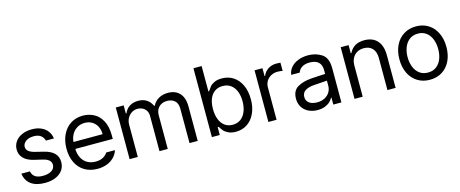

<svg xmlns="http://www.w3.org/2000/svg" viewBox="-41 -1299 4565 1904"><g transform="rotate(-15 2241.0 -347.0)"><path d="M254.9 -465.8Q222.7 -465.8 197 -455.3Q171.4 -444.8 157 -426.5Q142.6 -408.2 142.6 -385.7Q142.6 -359.4 164.8 -340.8Q187 -322.3 233.4 -311.5L312.5 -292Q383.8 -274.9 418.9 -239.5Q454.1 -204.1 454.1 -148.4Q454.1 -102.1 429.4 -66.2Q404.8 -30.3 357.9 -9.8Q311 10.7 246.1 10.7Q156.7 10.7 104.5 -27.6Q52.2 -65.9 42 -138.7H129.9Q137.2 -100.1 165.5 -81.3Q193.8 -62.5 244.1 -62.5Q300.8 -62.5 334 -84.5Q367.2 -106.4 367.2 -143.6Q367.2 -171.9 346.2 -190.7Q325.2 -209.5 280.3 -219.7L200.2 -238.3Q130.9 -254.4 94.7 -291Q58.6 -327.6 58.6 -380.9Q58.6 -425.8 83.3 -461.4Q107.9 -497.1 152.6 -517.1Q197.3 -537.1 254.9 -537.1Q308.6 -537.1 349.6 -519Q390.6 -501 414.8 -468.3Q439 -435.5 444.3 -392.6H362.3Q353 -427.2 326.4 -446.5Q299.8 -465.8 254.9 -465.8Z M538.1 -260.7Q538.1 -341.8 568.1 -404.5Q598.1 -467.3 652.6 -502.2Q707 -537.1 778.3 -537.1Q838.4 -537.1 890.1 -510.5Q941.9 -483.9 974.4 -424.6Q1006.8 -365.2 1006.8 -272.5V-237.3H622.1Q624 -182.1 645 -143.1Q666 -104 702.4 -83.7Q738.8 -63.5 786.1 -63.5Q831.1 -63.5 862.1 -80.3Q893.1 -97.2 909.2 -124H999Q986.3 -84 956.8 -53.5Q927.2 -22.9 883.5 -6.1Q839.8 10.7 786.1 10.7Q710.4 10.7 654.3 -22.9Q598.1 -56.6 568.1 -118.2Q538.1 -179.7 538.1 -260.7ZM921.9 -308.6Q921.9 -353 904.1 -387.9Q886.2 -422.9 853.5 -442.9Q820.8 -462.9 778.3 -462.9Q733.9 -462.9 699.5 -441.9Q665 -420.9 645.3 -385.5Q625.5 -350.1 622.6 -308.6Z M1116.2 -530.3H1197.3V-447.3H1204.1Q1221.2 -490.2 1258.1 -513.7Q1294.9 -537.1 1346.7 -537.1Q1397.5 -537.1 1433.1 -513.9Q1468.8 -490.7 1488.3 -447.3H1494.1Q1515.1 -489.3 1556.2 -513.2Q1597.2 -537.1 1653.3 -537.1Q1701.7 -537.1 1738 -517.1Q1774.4 -497.1 1794.9 -456.3Q1815.4 -415.5 1815.4 -354.5V0H1731.4V-353.5Q1731.4 -408.7 1701.2 -435.3Q1670.9 -461.9 1624 -461.9Q1587.9 -461.9 1561.5 -446.8Q1535.2 -431.6 1521.5 -405.3Q1507.8 -378.9 1507.8 -344.7V0H1422.9V-362.3Q1422.9 -391.6 1409.7 -414.3Q1396.5 -437 1372.8 -449.5Q1349.1 -461.9 1319.3 -461.9Q1287.6 -461.9 1260.3 -445.1Q1232.9 -428.2 1216.6 -398.4Q1200.2 -368.7 1200.2 -331.1V0H1116.2Z M1960.9 -707H2044.9V-446.3H2051.8Q2070.8 -475.1 2083.7 -491Q2096.7 -506.8 2127.4 -522Q2158.2 -537.1 2205.1 -537.1Q2271.5 -537.1 2322.8 -503.7Q2374 -470.2 2402.8 -408.2Q2431.6 -346.2 2431.6 -263.7Q2431.6 -181.2 2402.8 -118.9Q2374 -56.6 2323 -22.9Q2272 10.7 2206.1 10.7Q2159.7 10.7 2128.9 -4.6Q2098.1 -20 2083.3 -37.6Q2068.4 -55.2 2051.8 -81.1H2042V0H1960.9ZM2193.4 -64.5Q2242.2 -64.5 2276.9 -90.6Q2311.5 -116.7 2329.1 -162.4Q2346.7 -208 2346.7 -265.6Q2346.7 -321.8 2329.3 -366.2Q2312 -410.6 2277.6 -436.3Q2243.2 -461.9 2193.4 -461.9Q2145.5 -461.9 2111.6 -437.5Q2077.6 -413.1 2060.3 -368.9Q2043 -324.7 2043 -265.6Q2043 -205.6 2060.5 -160.2Q2078.1 -114.7 2112.1 -89.6Q2146 -64.5 2193.4 -64.5Z M2541 -530.3H2622.1V-449.2H2627.9Q2642.6 -489.7 2680.2 -514.4Q2717.8 -539.1 2764.6 -539.1Q2789.1 -539.1 2808.6 -537.1V-452.1Q2803.2 -454.1 2787.8 -456.1Q2772.5 -458 2757.8 -458Q2720.2 -458 2689.9 -441.9Q2659.7 -425.8 2642.3 -397.5Q2625 -369.1 2625 -334V0H2541Z M3064 -306.6Q3097.2 -309.1 3138.4 -311.3Q3179.7 -313.5 3207.5 -314.5V-357.4Q3207.5 -408.7 3177 -436.3Q3146.5 -463.9 3087.4 -463.9Q3039.1 -463.9 3008.3 -444.1Q2977.5 -424.3 2968.3 -392.6H2880.4Q2885.7 -435.1 2913.6 -467.8Q2941.4 -500.5 2987.5 -518.8Q3033.7 -537.1 3091.3 -537.1Q3167.5 -537.1 3229 -498.3Q3290.5 -459.5 3290.5 -349.6V0H3207.5V-72.3H3203.6Q3193.8 -51.8 3173.6 -32.5Q3153.3 -13.2 3120.8 -0.2Q3088.4 12.7 3045.4 12.7Q2994.6 12.7 2953.6 -6.8Q2912.6 -26.4 2888.7 -63.2Q2864.7 -100.1 2864.7 -150.4Q2864.7 -232.9 2921.1 -266.6Q2977.5 -300.3 3064 -306.6ZM3060.1 -62.5Q3105.5 -62.5 3138.9 -80.6Q3172.4 -98.6 3189.9 -128.4Q3207.5 -158.2 3207.5 -192.4V-245.6Q3195.8 -245.1 3143.1 -241.2L3073.7 -236.3Q3014.2 -232.4 2981.4 -210.4Q2948.7 -188.5 2948.7 -146.5Q2948.7 -106 2979.2 -84.2Q3009.8 -62.5 3060.1 -62.5Z M3509.3 0H3425.3V-530.3H3506.3V-447.3H3513.2Q3533.2 -489.7 3571.5 -513.4Q3609.9 -537.1 3668.5 -537.1Q3723.1 -537.1 3763.2 -514.9Q3803.2 -492.7 3825.2 -447.8Q3847.2 -402.8 3847.2 -336.9V0H3763.2V-331.1Q3763.2 -392.6 3731.4 -427.2Q3699.7 -461.9 3643.1 -461.9Q3604 -461.9 3573.7 -445.1Q3543.5 -428.2 3526.4 -395.8Q3509.3 -363.3 3509.3 -318.4Z M3956.5 -262.7Q3956.5 -344.2 3986.8 -406.5Q4017.1 -468.8 4072 -502.9Q4127 -537.1 4198.7 -537.1Q4270 -537.1 4324.5 -502.9Q4378.9 -468.8 4408.9 -406.5Q4439 -344.2 4439 -262.7Q4439 -181.2 4408.9 -119.1Q4378.9 -57.1 4324.5 -23.2Q4270 10.7 4198.7 10.7Q4127 10.7 4072 -23.2Q4017.1 -57.1 3986.8 -119.1Q3956.5 -181.2 3956.5 -262.7ZM4355 -262.7Q4355 -317.4 4337.6 -362.8Q4320.3 -408.2 4285.2 -435.5Q4250 -462.9 4198.7 -462.9Q4146.5 -462.9 4111.1 -435.5Q4075.7 -408.2 4058.1 -362.8Q4040.5 -317.4 4040.5 -262.7Q4040.5 -208 4058.1 -162.8Q4075.7 -117.7 4111.1 -90.6Q4146.5 -63.5 4198.7 -63.5Q4250 -63.5 4285.2 -90.6Q4320.3 -117.7 4337.6 -162.8Q4355 -208 4355 -262.7Z"/></g></svg>

Font: WEMIX Pretendard
Style: Regular
Weight: 400
Designer: Base glyphs from Inter by Rasmus Andersson; Hangeul glyphs from Noto Sans CJK(Source Han Sans) by Jang Soo-young and Kan
Foundry: Kil Hyung-jin
Version: Version 1.000